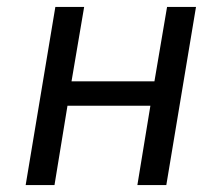

<svg xmlns="http://www.w3.org/2000/svg" viewBox="-20 -536 640 556"><path d="M54.3 0H137.8L175.4 -229.8H415.5L377.8 0H461.6L547.6 -516H463.8L427.2 -300.4H187.1L223.7 -516H140.3Z"/></svg>

Font: Margiela Mono Italic Text It
Style: Regular
Weight: 400
Designer: Mike Abbink, Paul van der Laan, Pieter van Rosmalen
Foundry: Bold Monday
Version: Version 2.003 2021